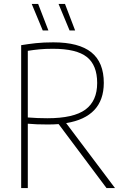

<svg xmlns="http://www.w3.org/2000/svg" viewBox="-20 -964 637 984"><path d="M88.5 0V-732.5Q124.5 -738.5 163.8 -742.8Q203 -747 253.5 -747Q384.5 -747 448.2 -695.8Q512 -644.5 512 -539Q511.5 -364.5 319 -333L569.5 0H526L280.5 -328Q254 -326 224.5 -326Q191.5 -326 168.5 -327Q145.5 -328 122.5 -330V0ZM222.5 -358Q357.5 -358 417.8 -402.5Q478 -447 478 -538.5Q478 -630 425 -672Q372 -714 251 -714Q212 -714 182.8 -711.2Q153.5 -708.5 122.5 -703.5V-362Q152 -360 173 -359Q194 -358 222.5 -358ZM336.5 -808 280 -944H313L365 -808ZM199 -808 142.5 -944H175.5L228 -808Z"/></svg>

Font: Encode Sans SemiCondensed SemiCondensed Thin
Style: Regular
Weight: 100
Width: 4
Designer: Multiple Designers
Foundry: Impallari Type
Version: Version 3.000; ttfautohint (v1.8.3) -l 8 -r 50 -G 200 -x 14 